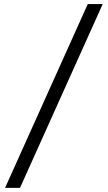

<svg xmlns="http://www.w3.org/2000/svg" viewBox="-20 -801 528 941"><path d="M410.2 -781.2H483.4L78.1 119.6H4.9Z"/></svg>

Font: Kanchenjunga
Style: Regular
Weight: 400
Designer: Becca Hirsbrunner Spalinger
Foundry: SIL International
Version: Version 2.001